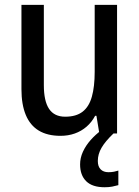

<svg xmlns="http://www.w3.org/2000/svg" viewBox="-20 -559 584 804"><path d="M470.2 -538.6V0H396L383.8 -74.2H378.4Q364.3 -47.4 342.5 -28.6Q320.8 -9.8 293.2 0Q265.6 9.8 233.4 9.8Q178.7 9.8 142.3 -12.2Q106 -34.2 87.9 -77.9Q69.8 -121.6 69.8 -185.5V-538.6H163.6V-202.6Q163.6 -135.7 185.5 -103Q207.5 -70.3 252.9 -70.3Q298.8 -70.3 325.9 -91.3Q353 -112.3 364.7 -154.3Q376.5 -196.3 376.5 -257.8V-538.6ZM389.6 115.2Q389.6 138.2 401.4 150.1Q413.1 162.1 434.1 162.1Q447.8 162.1 458 159.9Q468.3 157.7 475.6 155.3V216.3Q463.9 219.7 450 222.4Q436 225.1 418 225.1Q366.7 225.1 341.1 200Q315.4 174.8 315.4 129.4Q315.4 102.5 327.1 76.7Q338.9 50.8 359.4 27.6Q379.9 4.4 405.3 -14.2L455.1 0Q420.9 32.7 405.3 59.6Q389.6 86.4 389.6 115.2Z"/></svg>

Font: Open Sans SemiCondensed Medium
Style: Regular
Weight: 500
Width: 4
Designer: Monotype Design Team
Foundry: Monotype Imaging Inc.
Version: Version 3.000